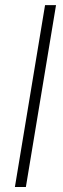

<svg xmlns="http://www.w3.org/2000/svg" viewBox="-20 -748 253 768"><path d="M204.1 -727.5 83.5 0H39.6L160.2 -727.5Z"/></svg>

Font: Inter 18pt ExtraLight
Style: Italic
Weight: 250
Italic angle: -9.3988°
Designer: Rasmus Andersson
Foundry: rsms
Version: Version 4.001;git-66647c0bb